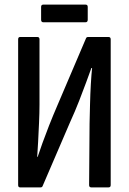

<svg xmlns="http://www.w3.org/2000/svg" viewBox="-20 -816 561 836"><path d="M68 0Q59 0 59 -10V-645Q59 -655 68 -655H142Q152 -655 152 -645V-362Q152 -325 150 -281.5Q148 -238 146 -199Q144 -160 142 -133H144Q153 -160 165 -193.5Q177 -227 193.5 -269Q210 -311 232 -362L354 -648Q356 -655 364 -655H452Q462 -655 462 -645V-10Q462 0 452 0H378Q368 0 368 -10L370 -279Q371 -316 372 -361Q373 -406 375.5 -449Q378 -492 381 -520H378Q368 -492 355 -457Q342 -422 325 -378Q308 -334 283 -279L166 -7Q164 0 156 0ZM169 -719Q159 -719 159 -730V-786Q159 -796 169 -796H352Q362 -796 362 -786V-730Q362 -719 352 -719Z"/></svg>

Font: Sofia Sans Condensed SemiBold
Style: Regular
Weight: 600
Designer: Botio Nikoltchev, Ani Petrova
Foundry: lettersoup
Version: Version 4.101